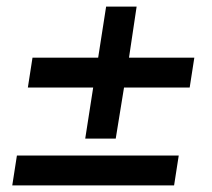

<svg xmlns="http://www.w3.org/2000/svg" viewBox="-20 -559 640 579"><path d="M237 -141 261 -295H64L78 -385H276L300 -539H392L369 -385H566L552 -295H354L329 -141ZM17 0 31 -90H519L505 0Z"/></svg>

Font: Nunito Sans 9pt
Style: Bold Italic
Weight: 700
Italic angle: -9°
Version: Version 3.101;gftools[0.9.27]